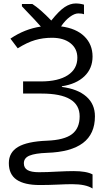

<svg xmlns="http://www.w3.org/2000/svg" viewBox="-20 -872 622 1104"><path d="M117.2 66.9Q117.2 93.8 138.4 106Q159.7 118.2 203.1 118.2Q250.5 118.2 309.1 114.7Q367.7 111.8 401.9 111.8Q477.5 111.8 512.2 130.9V211.9Q473.1 187 395 187Q361.8 187 310.5 189.5Q259.3 191.9 208 191.9Q120.6 191.9 75.7 161.4Q30.8 130.9 30.8 65.9Q30.8 4.4 83.7 -27.1Q136.7 -58.6 250 -63Q349.6 -66.9 393.8 -100.6Q438 -134.3 438 -203.1Q438 -334 219.2 -334H112.8V-403.8H214.8Q314.9 -403.8 369.9 -439.7Q424.8 -475.6 424.8 -540Q424.8 -592.3 385.3 -623.5Q345.7 -654.8 278.8 -654.8Q227.1 -654.8 181.4 -641.4Q135.7 -627.9 82 -594.2L40 -649.9Q122.1 -705.6 214.8 -719.2Q187 -751.5 129.9 -810.5L106 -835.9V-849.1H166Q210.9 -820.3 274.9 -753.9Q319.8 -810.1 351.8 -831.1Q383.8 -852.1 415 -852.1Q439.5 -852.1 462.9 -845.2V-790Q451.2 -794.9 430.2 -794.9Q408.7 -794.9 381.6 -774.9Q354.5 -754.9 331.1 -720.2Q418 -709 465.1 -662.8Q512.2 -616.7 512.2 -546.9Q512.2 -478.5 465.6 -433.6Q418.9 -388.7 335.9 -376V-372.1Q426.8 -360.4 476.3 -316.9Q525.9 -273.4 525.9 -203.1Q525.9 -101.6 456.8 -49.6Q387.7 2.4 250 6.8Q182.6 9.3 149.9 22.7Q117.2 36.1 117.2 66.9Z"/></svg>

Font: XL-Viking
Style: Regular
Weight: 400
Foundry: Ascender Corporation
Version: Version 1.10 March 23, 2015